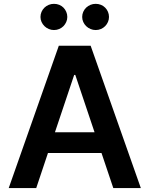

<svg xmlns="http://www.w3.org/2000/svg" viewBox="-20 -961 764 981"><path d="M24.5 0 280.5 -727.3H443.2L699.6 0H558.9L498.6 -179.3H225.1L165.1 0ZM463.1 -285.2 364.7 -578.1H359L260.7 -285.2ZM255.7 -807.5Q241.8 -807.5 229.2 -812.9Q216.6 -818.2 207.2 -827.4Q197.8 -836.6 192.3 -848.7Q186.8 -860.8 186.8 -874.3Q186.8 -888.5 192.3 -900.7Q197.8 -913 207.2 -922.1Q216.6 -931.1 229.2 -936.3Q241.8 -941.4 255.7 -941.4Q270.2 -941.4 282.7 -936.3Q295.1 -931.1 304.2 -922.1Q313.2 -913 318.5 -900.7Q323.9 -888.5 323.9 -874.3Q323.9 -860.8 318.5 -848.7Q313.2 -836.6 304.2 -827.4Q295.1 -818.2 282.7 -812.9Q270.2 -807.5 255.7 -807.5ZM468.8 -807.5Q454.9 -807.5 442.3 -812.9Q429.7 -818.2 420.3 -827.4Q410.9 -836.6 405.4 -848.7Q399.9 -860.8 399.9 -874.3Q399.9 -888.5 405.4 -900.7Q410.9 -913 420.3 -922.1Q429.7 -931.1 442.3 -936.3Q454.9 -941.4 468.8 -941.4Q483.3 -941.4 495.7 -936.3Q508.2 -931.1 517.2 -922.1Q526.3 -913 531.6 -900.7Q536.9 -888.5 536.9 -874.3Q536.9 -860.8 531.6 -848.7Q526.3 -836.6 517.2 -827.4Q508.2 -818.2 495.7 -812.9Q483.3 -807.5 468.8 -807.5Z"/></svg>

Font: Interop SemBd
Style: Regular
Weight: 600
Designer: Rasmus Andersson, Google, Jang Haemin
Foundry: jhaemin
Version: Version 1.008